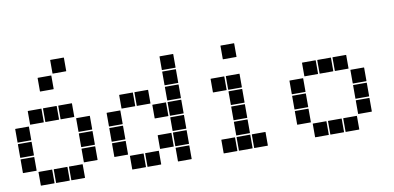

<svg xmlns="http://www.w3.org/2000/svg" viewBox="-74 -1021 2547 1241"><g transform="rotate(-10 1200.0 -400.0)"><path d="M307 -795H393Q395 -795 395 -793V-707Q395 -705 393 -705H307Q305 -705 305 -707V-793Q305 -795 307 -795ZM207 -695H293Q295 -695 295 -693V-607Q295 -605 293 -605H207Q205 -605 205 -607V-693Q205 -695 207 -695ZM307 -495H393Q395 -495 395 -493V-407Q395 -405 393 -405H307Q305 -405 305 -407V-493Q305 -495 307 -495ZM207 -495H293Q295 -495 295 -493V-407Q295 -405 293 -405H207Q205 -405 205 -407V-493Q205 -495 207 -495ZM107 -495H193Q195 -495 195 -493V-407Q195 -405 193 -405H107Q105 -405 105 -407V-493Q105 -495 107 -495ZM407 -395H493Q495 -395 495 -393V-307Q495 -305 493 -305H407Q405 -305 405 -307V-393Q405 -395 407 -395ZM7 -395H93Q95 -395 95 -393V-307Q95 -305 93 -305H7Q5 -305 5 -307V-393Q5 -395 7 -395ZM407 -295H493Q495 -295 495 -293V-207Q495 -205 493 -205H407Q405 -205 405 -207V-293Q405 -295 407 -295ZM7 -295H93Q95 -295 95 -293V-207Q95 -205 93 -205H7Q5 -205 5 -207V-293Q5 -295 7 -295ZM407 -195H493Q495 -195 495 -193V-107Q495 -105 493 -105H407Q405 -105 405 -107V-193Q405 -195 407 -195ZM7 -195H93Q95 -195 95 -193V-107Q95 -105 93 -105H7Q5 -105 5 -107V-193Q5 -195 7 -195ZM307 -95H393Q395 -95 395 -93V-7Q395 -5 393 -5H307Q305 -5 305 -7V-93Q305 -95 307 -95ZM207 -95H293Q295 -95 295 -93V-7Q295 -5 293 -5H207Q205 -5 205 -7V-93Q205 -95 207 -95ZM107 -95H193Q195 -95 195 -93V-7Q195 -5 193 -5H107Q105 -5 105 -7V-93Q105 -95 107 -95Z M1007 -695H1093Q1095 -695 1095 -693V-607Q1095 -605 1093 -605H1007Q1005 -605 1005 -607V-693Q1005 -695 1007 -695ZM1007 -595H1093Q1095 -595 1095 -593V-507Q1095 -505 1093 -505H1007Q1005 -505 1005 -507V-593Q1005 -595 1007 -595ZM1007 -495H1093Q1095 -495 1095 -493V-407Q1095 -405 1093 -405H1007Q1005 -405 1005 -407V-493Q1005 -495 1007 -495ZM807 -495H893Q895 -495 895 -493V-407Q895 -405 893 -405H807Q805 -405 805 -407V-493Q805 -495 807 -495ZM707 -495H793Q795 -495 795 -493V-407Q795 -405 793 -405H707Q705 -405 705 -407V-493Q705 -495 707 -495ZM1007 -395H1093Q1095 -395 1095 -393V-307Q1095 -305 1093 -305H1007Q1005 -305 1005 -307V-393Q1005 -395 1007 -395ZM907 -395H993Q995 -395 995 -393V-307Q995 -305 993 -305H907Q905 -305 905 -307V-393Q905 -395 907 -395ZM607 -395H693Q695 -395 695 -393V-307Q695 -305 693 -305H607Q605 -305 605 -307V-393Q605 -395 607 -395ZM1007 -295H1093Q1095 -295 1095 -293V-207Q1095 -205 1093 -205H1007Q1005 -205 1005 -207V-293Q1005 -295 1007 -295ZM607 -295H693Q695 -295 695 -293V-207Q695 -205 693 -205H607Q605 -205 605 -207V-293Q605 -295 607 -295ZM1007 -195H1093Q1095 -195 1095 -193V-107Q1095 -105 1093 -105H1007Q1005 -105 1005 -107V-193Q1005 -195 1007 -195ZM907 -195H993Q995 -195 995 -193V-107Q995 -105 993 -105H907Q905 -105 905 -107V-193Q905 -195 907 -195ZM607 -195H693Q695 -195 695 -193V-107Q695 -105 693 -105H607Q605 -105 605 -107V-193Q605 -195 607 -195ZM1007 -95H1093Q1095 -95 1095 -93V-7Q1095 -5 1093 -5H1007Q1005 -5 1005 -7V-93Q1005 -95 1007 -95ZM807 -95H893Q895 -95 895 -93V-7Q895 -5 893 -5H807Q805 -5 805 -7V-93Q805 -95 807 -95ZM707 -95H793Q795 -95 795 -93V-7Q795 -5 793 -5H707Q705 -5 705 -7V-93Q705 -95 707 -95Z M1407 -695H1493Q1495 -695 1495 -693V-607Q1495 -605 1493 -605H1407Q1405 -605 1405 -607V-693Q1405 -695 1407 -695ZM1407 -495H1493Q1495 -495 1495 -493V-407Q1495 -405 1493 -405H1407Q1405 -405 1405 -407V-493Q1405 -495 1407 -495ZM1307 -495H1393Q1395 -495 1395 -493V-407Q1395 -405 1393 -405H1307Q1305 -405 1305 -407V-493Q1305 -495 1307 -495ZM1407 -395H1493Q1495 -395 1495 -393V-307Q1495 -305 1493 -305H1407Q1405 -305 1405 -307V-393Q1405 -395 1407 -395ZM1407 -295H1493Q1495 -295 1495 -293V-207Q1495 -205 1493 -205H1407Q1405 -205 1405 -207V-293Q1405 -295 1407 -295ZM1407 -195H1493Q1495 -195 1495 -193V-107Q1495 -105 1493 -105H1407Q1405 -105 1405 -107V-193Q1405 -195 1407 -195ZM1507 -95H1593Q1595 -95 1595 -93V-7Q1595 -5 1593 -5H1507Q1505 -5 1505 -7V-93Q1505 -95 1507 -95ZM1407 -95H1493Q1495 -95 1495 -93V-7Q1495 -5 1493 -5H1407Q1405 -5 1405 -7V-93Q1405 -95 1407 -95ZM1307 -95H1393Q1395 -95 1395 -93V-7Q1395 -5 1393 -5H1307Q1305 -5 1305 -7V-93Q1305 -95 1307 -95Z M2107 -495H2193Q2195 -495 2195 -493V-407Q2195 -405 2193 -405H2107Q2105 -405 2105 -407V-493Q2105 -495 2107 -495ZM2007 -495H2093Q2095 -495 2095 -493V-407Q2095 -405 2093 -405H2007Q2005 -405 2005 -407V-493Q2005 -495 2007 -495ZM1907 -495H1993Q1995 -495 1995 -493V-407Q1995 -405 1993 -405H1907Q1905 -405 1905 -407V-493Q1905 -495 1907 -495ZM2207 -395H2293Q2295 -395 2295 -393V-307Q2295 -305 2293 -305H2207Q2205 -305 2205 -307V-393Q2205 -395 2207 -395ZM1807 -395H1893Q1895 -395 1895 -393V-307Q1895 -305 1893 -305H1807Q1805 -305 1805 -307V-393Q1805 -395 1807 -395ZM2207 -295H2293Q2295 -295 2295 -293V-207Q2295 -205 2293 -205H2207Q2205 -205 2205 -207V-293Q2205 -295 2207 -295ZM1807 -295H1893Q1895 -295 1895 -293V-207Q1895 -205 1893 -205H1807Q1805 -205 1805 -207V-293Q1805 -295 1807 -295ZM2207 -195H2293Q2295 -195 2295 -193V-107Q2295 -105 2293 -105H2207Q2205 -105 2205 -107V-193Q2205 -195 2207 -195ZM1807 -195H1893Q1895 -195 1895 -193V-107Q1895 -105 1893 -105H1807Q1805 -105 1805 -107V-193Q1805 -195 1807 -195ZM2107 -95H2193Q2195 -95 2195 -93V-7Q2195 -5 2193 -5H2107Q2105 -5 2105 -7V-93Q2105 -95 2107 -95ZM2007 -95H2093Q2095 -95 2095 -93V-7Q2095 -5 2093 -5H2007Q2005 -5 2005 -7V-93Q2005 -95 2007 -95ZM1907 -95H1993Q1995 -95 1995 -93V-7Q1995 -5 1993 -5H1907Q1905 -5 1905 -7V-93Q1905 -95 1907 -95Z"/></g></svg>

Font: Pixel Panel Black
Style: Regular
Weight: 900
Monospace: yes
Designer: Óliver Lalan
Foundry: Óliver Lalan
Version: Version 1.000; ttfautohint (v1.8.4.7-5d5b-dirty);gftools[0.9